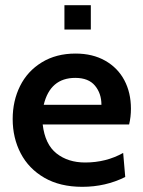

<svg xmlns="http://www.w3.org/2000/svg" viewBox="-20 -712 554 742"><path d="M29 -252Q29 -322 57.5 -379.5Q86 -437 141.5 -471Q197 -505 272 -505Q338 -505 386.5 -477.5Q435 -450 460.5 -402Q486 -354 486 -292Q486 -260 479 -231H145Q154 -154 198.5 -119Q243 -84 309 -84Q390 -84 456 -121L464 -28Q388 10 298 10Q212 10 151.5 -25Q91 -60 60 -119.5Q29 -179 29 -252ZM372 -307Q372 -351 347 -381Q322 -411 271 -411Q174 -411 149 -307ZM229 -692H331V-598H229Z"/></svg>

Font: Cabin SemiBold
Style: Regular
Weight: 600
Designer: Pablo Impallari
Foundry: Pablo Impallari. http://www.impallari.com Igino Marini. http://www.ikern.com
Version: Version 2.200